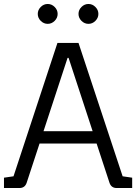

<svg xmlns="http://www.w3.org/2000/svg" viewBox="-21 -946 685 966"><path d="M-1 0V-52L47 -59L268 -730H374L596 -59L644 -52V0H566Q539 0 530 -26L465 -224H178L113 -26Q104 0 77 0ZM198 -286H445L324 -655H319ZM424 -826Q404 -826 389 -841Q374 -856 374 -876Q374 -896 389 -911Q404 -926 424 -926Q444 -926 459 -911Q474 -896 474 -876Q474 -856 459 -841Q444 -826 424 -826ZM219 -826Q199 -826 184 -841Q169 -856 169 -876Q169 -896 184 -911Q199 -926 219 -926Q239 -926 254 -911Q269 -896 269 -876Q269 -856 254 -841Q239 -826 219 -826Z"/></svg>

Font: Fauna One
Style: Regular
Weight: 400
Designer: Eduardo Rodriguez Tunni
Foundry: Eduardo Rodriguez Tunni
Version: Version 2.001; ttfautohint (v1.8.4.7-5d5b);gftools[0.9.23]